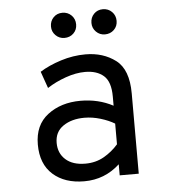

<svg xmlns="http://www.w3.org/2000/svg" viewBox="-52 -754 720 813"><g transform="rotate(-5 308.0 -347.5)"><path d="M91 -160Q91 -243 147.5 -286Q204 -329 287 -329Q363 -329 425 -296V-335Q425 -398 396 -423.5Q367 -449 317 -449Q278 -449 234 -433.5Q190 -418 155 -395L130 -466Q168 -490 220 -506.5Q272 -523 325 -523Q400 -523 453 -483Q506 -443 506 -341V0H425V-47Q361 12 274 12Q191 12 141 -32.5Q91 -77 91 -160ZM425 -132V-220Q400 -235 365.5 -245.5Q331 -256 297 -256Q243 -256 207 -231.5Q171 -207 171 -160Q171 -116 201 -89Q231 -62 285 -62Q329 -62 364 -82Q399 -102 425 -132ZM190 -653Q190 -676 205 -691.5Q220 -707 243 -707Q266 -707 281.5 -691.5Q297 -676 297 -653Q297 -630 281.5 -615Q266 -600 243 -600Q221 -600 205.5 -615.5Q190 -631 190 -653ZM362 -653Q362 -676 377 -691.5Q392 -707 415 -707Q438 -707 453.5 -691.5Q469 -676 469 -653Q469 -630 453.5 -615Q438 -600 415 -600Q393 -600 377.5 -615.5Q362 -631 362 -653Z"/></g></svg>

Font: Overpass Mono
Style: Regular
Weight: 400
Monospace: yes
Designer: Delve Withrington, Dave Bailey
Foundry: Delve Fonts
Version: Version 1.000;DELV;Overpass